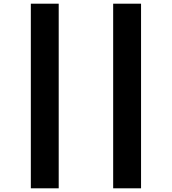

<svg xmlns="http://www.w3.org/2000/svg" viewBox="-20 -786 931 1040"><path d="M147 234V-766H298V234ZM593 234V-766H744V234Z"/></svg>

Font: Noto Sans Display SemiCondensed Black
Style: Regular
Weight: 900
Width: 4
Designer: Monotype Design Team
Foundry: Monotype Imaging Inc.
Version: Version 1.900